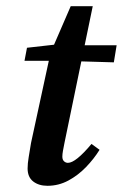

<svg xmlns="http://www.w3.org/2000/svg" viewBox="-20 -587 396 619"><path d="M59 -391 67 -433 182 -446V-441H356L347 -386L177 -391ZM80 -126 143 -417 208 -567H279L188 -127Q185 -112 183 -101Q181 -90 181 -82Q181 -72 186.5 -67Q192 -62 199 -62Q224 -62 275 -123L301 -104Q283 -75 257.5 -48.5Q232 -22 200.5 -5Q169 12 133 12Q105 12 87 -2Q69 -16 69 -44Q69 -60 72.5 -80.5Q76 -101 80 -126Z"/></svg>

Font: Lisu Bosa Black
Style: Italic
Weight: 900
Italic angle: -19°
Designer: David Morse, Annie Olsen, Victor Gaultney, Frank Grießhammer (Latin)
Foundry: SIL International
Version: Version 2.000